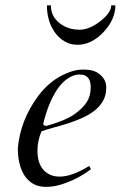

<svg xmlns="http://www.w3.org/2000/svg" viewBox="-20 -708 465 741"><path d="M210.9 -26.4Q257.3 -26.4 324.2 -67.4L331.1 -55.2Q279.8 -15.6 214.8 4.4Q186.5 13.2 157 13.2Q127.4 13.2 106.9 0.7Q86.4 -11.7 73.2 -32.7Q48.8 -72.8 48.8 -136.2Q58.6 -244.6 127 -336.9Q173.3 -399.4 238.3 -425.8Q271.5 -439.5 298.1 -439.5Q324.7 -439.5 339.4 -434.8Q354 -430.2 365.2 -420.9Q390.1 -400.9 390.1 -370.4Q390.1 -339.8 377.2 -317.9Q364.3 -295.9 343.3 -279.8Q322.3 -263.7 295.4 -252Q268.6 -240.2 241 -231.4Q213.4 -222.7 186.8 -215.6Q160.2 -208.5 140.1 -201.2Q124.5 -164.6 124.5 -126.5Q124.5 -58.1 170.9 -34.7Q187.5 -26.4 210.9 -26.4ZM147 -230.5Q147 -222.2 160.2 -222.2Q233.9 -243.7 265.6 -265.9Q297.4 -288.1 313.7 -312.5Q330.1 -336.9 330.1 -371.1Q330.1 -405.8 308.6 -416.5Q301.3 -420.4 285.4 -420.4Q269.5 -420.4 251.5 -410.9Q233.4 -401.4 218.8 -385.5Q204.1 -369.6 192.4 -349.6Q180.7 -329.6 171.9 -308.6Q157.2 -273.4 147 -230.5ZM279.3 -535.2Q252 -535.2 230 -547.9Q208 -560.5 192.4 -582Q161.1 -625.5 161.1 -687.5H176.3Q176.3 -645 210 -618.7Q241.7 -593.3 287.6 -593.3Q324.7 -593.3 366.7 -626Q409.2 -658.7 409.2 -687.5H425.3Q425.3 -632.8 379.4 -584Q333 -535.2 279.3 -535.2Z"/></svg>

Font: Cardo-Italic
Style: Italic
Weight: 400
Italic angle: -12°
Designer: David J. Perry
Foundry: David J. Perry
Version: Version 0.991